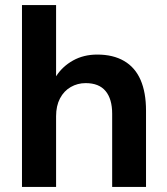

<svg xmlns="http://www.w3.org/2000/svg" viewBox="-20 -740 663 760"><path d="M67 0V-720H202V-438Q227 -477 269 -500.5Q311 -524 365 -524Q428 -524 471.5 -498.5Q515 -473 536.5 -423.5Q558 -374 558 -302V0H424V-290Q424 -348 398 -379.5Q372 -411 319 -411Q287 -411 260 -395.5Q233 -380 217.5 -350.5Q202 -321 202 -280V0Z"/></svg>

Font: DM Sans 12pt
Style: Bold
Weight: 700
Version: Version 4.004;gftools[0.9.30]